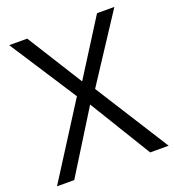

<svg xmlns="http://www.w3.org/2000/svg" viewBox="-130 -817 838 920"><g transform="rotate(-20 288.5 -357.0)"><path d="M573.2 0H479L287.1 -314L91.8 0H3.9L241.2 -373L20 -713.9H111.8L289.1 -431.2L467.8 -713.9H556.2L335 -376Z"/></g></svg>

Font: WebKoruri
Style: Regular
Weight: 400
Foundry: lindwurm / mohemohe
Version: Version 1.00